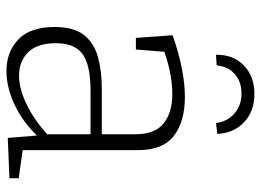

<svg xmlns="http://www.w3.org/2000/svg" viewBox="-124 -658 789 580"><g transform="rotate(90 270.0 -367.5)"><path d="M396 3 389 -85Q345 -40 293.5 -16.5Q242 7 194 7Q136 7 98.5 -29Q61 -65 61 -138Q61 -197 85.5 -227.5Q110 -258 152 -269.5Q194 -281 247 -281H385V-383Q385 -442 352 -468Q319 -494 264 -494Q205 -494 136 -470L129 -384H94L86 -495Q192 -532 273 -532Q346 -532 389.5 -499Q433 -466 433 -391V-42L518 -30V-2ZM110 -143Q110 -86 137.5 -58.5Q165 -31 208 -31Q247 -31 294 -53.5Q341 -76 385 -116V-247H254Q176 -247 143 -223Q110 -199 110 -143ZM263 -742Q316 -742 349 -710.5Q382 -679 384 -630L351 -626Q347 -660 322.5 -681.5Q298 -703 262 -703Q226 -703 203 -682.5Q180 -662 177 -628L145 -626Q144 -678 177 -710Q210 -742 263 -742Z"/></g></svg>

Font: Bitter Light
Style: Regular
Weight: 300
Designer: Sol Matas, and Bitter project Authors
Foundry: Sol Matas
Version: Version 2.001